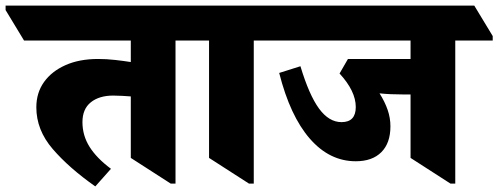

<svg xmlns="http://www.w3.org/2000/svg" viewBox="-94 -647 1783 687"><path d="M247 20Q153 -46 94.5 -114Q36 -182 36 -263Q36 -315 63.5 -353.5Q91 -392 140.5 -414Q190 -436 257 -436Q287 -436 318 -432.5Q349 -429 374 -425V-502H-8L-74 -611V-627H602L668 -518V-502H534V10H517L374 -82V-302Q360 -303 343.5 -304Q327 -305 311 -305Q261 -305 231 -281Q201 -257 201 -210Q201 -162 226.5 -121.5Q252 -81 303 -43Z M797 10 654 -82V-502H586L520 -611V-627H882L948 -518V-502H814V10Z M1179 -70Q1085 -70 1014.5 -151Q944 -232 905 -386L981 -410Q1012 -307 1047.5 -258.5Q1083 -210 1128 -210Q1179 -210 1179 -264Q1179 -321 1121 -384L1151 -436H1375V-502H866L800 -611V-627H1603L1669 -518V-502H1535V10H1518L1375 -82V-309H1350Q1326 -309 1304 -310Q1282 -311 1264 -313Q1283 -283 1293 -254Q1303 -225 1303 -195Q1303 -135 1270.5 -102.5Q1238 -70 1179 -70Z"/></svg>

Font: Noto Serif Devanagari Black
Style: Regular
Weight: 900
Designer: Universal Thirst, Indian Type Foundry and the Monotype Design Team
Foundry: Monotype Imaging Inc.
Version: Version 2.004; ttfautohint (v1.8.4.7-5d5b)